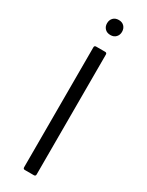

<svg xmlns="http://www.w3.org/2000/svg" viewBox="-226 -906 724 943"><g transform="rotate(30 135.5 -434.5)"><path d="M110 0Q100 0 100 -10V-690Q100 -700 110 -700H161Q171 -700 171 -690V-10Q171 0 161 0ZM142 -784Q122 -784 110.5 -796Q99 -808 99 -826Q99 -845 110.5 -857Q122 -869 142 -869Q161 -869 172.5 -857Q184 -845 184 -826Q184 -808 172.5 -796Q161 -784 142 -784Z"/></g></svg>

Font: LinhAnh
Style: Regular
Weight: 400
Designer: Jeremy Tribby
Foundry: Tribby Type
Version: Version 1.408